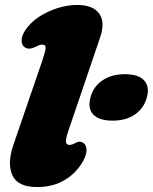

<svg xmlns="http://www.w3.org/2000/svg" viewBox="-20 -740 617 775"><path d="M384 -588.5 255 -209Q244 -175.5 246.5 -165.2Q249 -155 260 -155Q270 -155 285 -163Q304 -174 319 -161Q329 -152.5 329.2 -134.5Q329.5 -116.5 316 -91Q290 -43 242.2 -14Q194.5 15 130 15Q51 15 29.8 -33Q8.5 -81 34 -155L151 -496Q163.5 -532.5 164.2 -546.2Q165 -560 149.5 -560Q143 -560 136.8 -557.2Q130.5 -554.5 121 -550Q107.5 -543.5 97.2 -543.8Q87 -544 80 -549Q67.5 -557.5 67.2 -576.5Q67 -595.5 82 -618Q102.5 -649 137 -671.8Q171.5 -694.5 212 -707.2Q252.5 -720 291 -720Q355 -720 380.2 -685.5Q405.5 -651 384 -588.5ZM434 -253Q380.5 -253 356.8 -277.5Q333 -302 345.5 -347.5Q357 -391 393.8 -415.8Q430.5 -440.5 484 -440.5Q538.5 -440.5 561.5 -415.8Q584.5 -391 573 -347.5Q561 -303 524.8 -278Q488.5 -253 434 -253Z"/></svg>

Font: Fraunces 9pt SuperSoft Black
Style: Italic
Weight: 900
Italic angle: -16°
Version: Version 1.000;[0bf87f6ff]